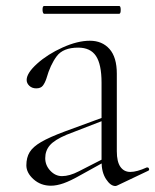

<svg xmlns="http://www.w3.org/2000/svg" viewBox="-20 -613 518 641"><path d="M365 8Q349 8 334 -15Q319 -38 319 -74V-337Q319 -398 300.5 -426Q282 -454 241 -454Q191 -454 169.5 -425.5Q148 -397 135 -351Q130 -336 123 -327Q116 -318 101 -318Q87 -318 78 -326.5Q69 -335 69 -346Q69 -369 104 -400.5Q139 -432 189 -454.5Q239 -477 280 -477Q321 -477 345.5 -449.5Q370 -422 370 -367V-108Q370 -73 382 -56Q394 -39 415 -39Q437 -39 470 -54H472Q476 -54 477.5 -49.5Q479 -45 475 -43L372 6Q368 8 365 8ZM68 -61Q68 -87 79 -105Q90 -123 117.5 -139Q145 -155 196 -174L324 -221L326 -211L202 -163Q162 -146 146.5 -128Q131 -110 131 -85Q131 -61 148 -43Q165 -25 187 -25Q212 -25 243 -41L333 -87L335 -76L250 -29Q215 -9 192 -1Q169 7 150 7Q116 7 92 -14.5Q68 -36 68 -61ZM122 -580Q122 -593 127 -593H378Q383 -593 383 -580Q383 -567 378 -567H127Q125 -567 123.5 -571Q122 -575 122 -580Z"/></svg>

Font: Cormorant Unicase Light
Style: Regular
Weight: 300
Designer: Christian Thalmann (Catharsis Fonts)
Foundry: Catharsis Fonts
Version: Version 4.000